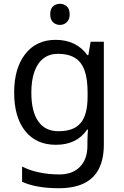

<svg xmlns="http://www.w3.org/2000/svg" viewBox="-20 -757 655 1017"><path d="M275 -546Q328 -546 370.5 -526Q413 -506 443 -465H448L460 -536H530V9Q530 85 504 136.5Q478 188 425 214Q372 240 290 240Q232 240 183.5 231.5Q135 223 97 206V125Q135 145 186 156Q237 167 295 167Q364 167 403.5 126.5Q443 86 443 16V-5Q443 -17 444 -39.5Q445 -62 446 -71H442Q414 -30 372.5 -10Q331 10 276 10Q172 10 113.5 -63Q55 -136 55 -267Q55 -395 113.5 -470.5Q172 -546 275 -546ZM287 -472Q242 -472 210.5 -448Q179 -424 162.5 -378Q146 -332 146 -266Q146 -167 182.5 -114.5Q219 -62 289 -62Q330 -62 359 -72.5Q388 -83 407 -105.5Q426 -128 435 -163Q444 -198 444 -246V-267Q444 -340 427.5 -385Q411 -430 376 -451Q341 -472 287 -472ZM298 -737Q318 -737 333.5 -723.5Q349 -710 349 -681Q349 -653 333.5 -639Q318 -625 298 -625Q276 -625 261 -639Q246 -653 246 -681Q246 -710 261 -723.5Q276 -737 298 -737Z"/></svg>

Font: Noto Sans Oriya
Style: Regular
Weight: 400
Designer: Amélie Bonet and Sol Matas
Foundry: Google LLC
Version: Version 2.006